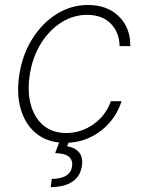

<svg xmlns="http://www.w3.org/2000/svg" viewBox="-20 -574 594 787"><path d="M247.5 11.4Q176.8 11.4 130.3 -25.6Q83.8 -62.5 65.2 -126.4Q46.5 -190.3 59.7 -271Q72.8 -352.3 113.3 -416.2Q153.8 -480.1 212.9 -516.9Q272 -553.6 340.9 -553.6Q419.4 -553.6 467.2 -506.9Q514.9 -460.2 514.2 -384.9H470.2Q469.1 -441.8 433.8 -477.5Q398.4 -513.1 337 -513.1Q280.5 -513.1 231.5 -482.1Q182.5 -451 148.4 -396.7Q114.3 -342.3 102.6 -271.7Q91.3 -202.4 105.6 -147.4Q120 -92.3 157.3 -60.5Q194.6 -28.8 251.8 -28.8Q312.1 -28.8 362.9 -64.5Q413.7 -100.1 434.3 -159.1H478.3Q462 -108.3 427.7 -69.8Q393.5 -31.2 347.1 -9.9Q300.8 11.4 247.5 11.4ZM227.3 -2.8H265.6L255.3 25.6Q288.4 30.9 304.9 51.7Q321.4 72.4 315.3 108.3Q301.5 191.1 187.9 193.2L192.1 159.4Q267 158.4 275.2 109.4Q283.4 54.7 206 53.6Z"/></svg>

Font: Inter Extra Light  BETA
Style: Italic
Weight: 200
Italic angle: 9.39999°
Designer: Rasmus Andersson
Foundry: rsms
Version: Version 3.011;git-f93a4a705